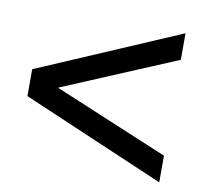

<svg xmlns="http://www.w3.org/2000/svg" viewBox="-68 -648 801 724"><g transform="rotate(10 333.0 -285.5)"><path d="M40 -336.9 585.9 -570.8V-469.2L147.9 -285.2L585.9 -102.1V0L40 -233.9Z"/></g></svg>

Font: Aldrich
Style: Regular
Weight: 400
Designer: Matthew Desmond
Foundry: Matthew Desmond
Version: Version 1.001 2011